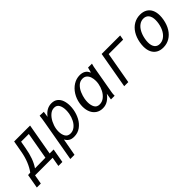

<svg xmlns="http://www.w3.org/2000/svg" viewBox="125 -1548 2726 2726"><g transform="rotate(-45 1487.5 -185.0)"><path d="M12.5 -73 58.5 -75.5Q100.5 -132 131.8 -209Q163 -286 179.5 -381L209.5 -550H529.5L445.5 -73H525.5L488 140H408L432.5 0H79.5L55 140H-25ZM360.5 -73 432 -478H277L258 -370Q241 -273 214.5 -200.5Q188 -128 149 -70.5Z M724.5 -553 805 -550 792 -461.5Q865 -560 966.5 -560Q1024 -560 1060.8 -530.5Q1097.5 -501 1114 -453Q1130.5 -405 1130.5 -346.5Q1130.5 -308.5 1123.5 -269.5Q1111 -199 1077.8 -136.2Q1044.5 -73.5 989.2 -33.8Q934 6 860.5 6Q812 6 780.8 -13Q749.5 -32 729 -70.5L681.5 190H597.5L707 -431Q713.5 -466.5 717.5 -496.2Q721.5 -526 724.5 -553ZM1040.5 -274.5Q1046.5 -310.5 1046.5 -341.5Q1046.5 -404.5 1023.8 -446.2Q1001 -488 949.5 -488Q901 -488 860.8 -452.5Q820.5 -417 794 -363.8Q767.5 -310.5 758.5 -258.5Q754 -233 754 -204Q754 -144.5 778.2 -103.8Q802.5 -63 857.5 -63Q904.5 -63 942.8 -92.8Q981 -122.5 1005.8 -170.8Q1030.5 -219 1040.5 -274.5Z M1245 -212.5Q1245 -246 1250.5 -277Q1263.5 -354 1303.5 -418.2Q1343.5 -482.5 1403.5 -520.2Q1463.5 -558 1533 -558Q1582 -558 1617 -537.8Q1652 -517.5 1668.5 -473.5L1673.5 -476L1693.5 -550H1772Q1764 -522 1759.2 -500.8Q1754.5 -479.5 1751 -455L1683.5 -70.5Q1680.5 -52 1679 -38Q1677.5 -24 1677.5 0H1603.5Q1605 -11 1608.8 -33.8Q1612.5 -56.5 1614.5 -70L1619.5 -99Q1588.5 -54 1541.5 -22.5Q1494.5 9 1435.5 9Q1376.5 9 1333.2 -19.5Q1290 -48 1267.5 -98.2Q1245 -148.5 1245 -212.5ZM1634 -281Q1639 -311 1639 -337Q1639 -380 1627.2 -415.5Q1615.5 -451 1590.2 -473Q1565 -495 1525.5 -495Q1474 -495 1436 -458.5Q1398 -422 1376.2 -370.2Q1354.5 -318.5 1346 -269.5Q1340.5 -234.5 1340.5 -206Q1340.5 -145 1363.5 -103.8Q1386.5 -62.5 1440.5 -62.5Q1491.5 -62.5 1532.2 -94.8Q1573 -127 1598.8 -177.2Q1624.5 -227.5 1634 -281Z M1966.5 -550H2338.5L2326 -478H2036L1951.5 0H1869.5Z M2459.5 -204.5Q2459.5 -242 2467 -284Q2482.5 -368.5 2521.5 -430.8Q2560.5 -493 2618.2 -526.5Q2676 -560 2746.5 -560Q2807 -560 2850.2 -535Q2893.5 -510 2916 -463Q2938.5 -416 2938.5 -351Q2938.5 -314 2931 -272Q2915.5 -187 2876.5 -124.2Q2837.5 -61.5 2780 -27.8Q2722.5 6 2652 6Q2591 6 2547.8 -19.2Q2504.5 -44.5 2482 -92Q2459.5 -139.5 2459.5 -204.5ZM2843 -280Q2849.5 -316 2849.5 -348.5Q2849.5 -414.5 2821 -450.8Q2792.5 -487 2739.5 -487Q2695.5 -487 2657.8 -460.2Q2620 -433.5 2593 -383.8Q2566 -334 2553.5 -267Q2547 -231.5 2547 -200Q2547 -136.5 2574.2 -101.2Q2601.5 -66 2651.5 -66Q2697.5 -66 2736.8 -92.2Q2776 -118.5 2803.5 -166.8Q2831 -215 2843 -280Z"/></g></svg>

Font: JuliaMono Italic
Style: Regular
Weight: 400
Italic angle: -9°
Monospace: yes
Designer: cormullion
Foundry: corm
Version: Version 0.049; ttfautohint (v1.8.4)